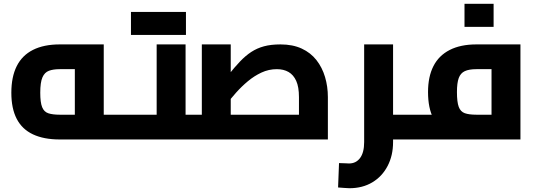

<svg xmlns="http://www.w3.org/2000/svg" viewBox="-20 -738 2842 1016"><path d="M296 0Q212 0 154.5 -27Q97 -54 68.5 -109Q40 -164 40 -247Q40 -331 68.5 -388Q97 -445 154.5 -474Q212 -503 296 -503H529V-71H376V-398L407 -372H296Q262 -372 239 -363.5Q216 -355 204.5 -328.5Q193 -302 193 -247Q193 -196 203 -171Q213 -146 236 -138.5Q259 -131 296 -131H633V0ZM633 0V-131Q639 -131 642.5 -126.5Q646 -122 648.5 -113.5Q651 -105 652 -93Q653 -81 653 -66Q653 -51 652 -38.5Q651 -26 648.5 -17.5Q646 -9 642.5 -4.5Q639 0 633 0Z M962 0V-131H1092V0ZM1092 0V-131Q1098 -131 1101.5 -126.5Q1105 -122 1107.5 -113.5Q1110 -105 1111 -93Q1112 -81 1112 -66Q1112 -51 1111 -38.5Q1110 -26 1107.5 -17.5Q1105 -9 1101.5 -4.5Q1098 0 1092 0ZM633 0V-131H902L809 -54V-503H962V0ZM633 0Q627 0 623.5 -4.5Q620 -9 618 -17.5Q616 -26 614.5 -38.5Q613 -51 613 -66Q613 -86 615 -100.5Q617 -115 621.5 -123Q626 -131 633 -131ZM673 -553V-675H827V-553ZM810 -553V-675H964V-553Z M927 0V-131H1689L1562 -22V-224Q1562 -278 1547.5 -310Q1533 -342 1507 -357Q1481 -372 1445 -372Q1402 -372 1363.5 -354Q1325 -336 1291.5 -308Q1258 -280 1229.5 -248Q1201 -216 1179.5 -187Q1158 -158 1143 -141L1112 -245Q1155 -299 1188 -340.5Q1221 -382 1250 -412.5Q1279 -443 1309.5 -463Q1340 -483 1377 -493Q1414 -503 1464 -503Q1529 -503 1576.5 -481Q1624 -459 1654.5 -420Q1685 -381 1700 -330.5Q1715 -280 1715 -224V0ZM1048 -131V-503H1201V-131ZM927 0Q922 0 918 -4.5Q914 -9 912 -17.5Q910 -26 908.5 -38.5Q907 -51 907 -66Q907 -86 909 -100.5Q911 -115 915.5 -123Q920 -131 927 -131Z M2035 0V-131H2164V0ZM1829 258Q1818 258 1802 256.5Q1786 255 1769 254L1774 125Q1790 125 1805 126Q1820 127 1827 127Q1864 127 1885.5 98Q1907 69 1907 14V-503H2060V14Q2060 85 2031 140.5Q2002 196 1950 227Q1898 258 1829 258ZM2164 0V-131Q2170 -131 2173.5 -126.5Q2177 -122 2179.5 -113.5Q2182 -105 2183 -93Q2184 -81 2184 -66Q2184 -51 2183 -38.5Q2182 -26 2179.5 -17.5Q2177 -9 2173.5 -4.5Q2170 0 2164 0Z M2164 0V-131H2618L2581 -99V-398L2612 -372H2501Q2462 -372 2439.5 -361.5Q2417 -351 2407.5 -325Q2398 -299 2398 -251Q2398 -198 2407.5 -172.5Q2417 -147 2439.5 -139Q2462 -131 2501 -131V-10Q2417 -10 2359.5 -34Q2302 -58 2273.5 -111.5Q2245 -165 2245 -251Q2245 -332 2273.5 -388Q2302 -444 2359.5 -473.5Q2417 -503 2501 -503H2734V0ZM2164 0Q2159 0 2155 -4.5Q2151 -9 2149 -17.5Q2147 -26 2145.5 -38.5Q2144 -51 2144 -66Q2144 -86 2146 -100.5Q2148 -115 2152.5 -123Q2157 -131 2164 -131ZM2438 -596V-718H2592V-596Z"/></svg>

Font: Cairo Play ExtraBold
Style: Regular
Weight: 800
Version: Version 3.119